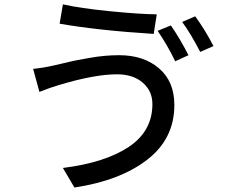

<svg xmlns="http://www.w3.org/2000/svg" viewBox="-20 -793 1017 863"><path d="M665 -325.2Q665 -383.8 621.6 -421.4Q578.1 -459 505.9 -459Q404.3 -459 243.2 -410.2Q206.1 -399.4 157.2 -379.9L128.9 -483.4Q176.8 -488.3 222.7 -499Q229.5 -500 267.6 -509.3Q305.7 -518.6 326.2 -522.5Q346.7 -526.4 382.3 -532.7Q418 -539.1 450.7 -542Q483.4 -544.9 515.6 -544.9Q626 -544.9 694.8 -485.8Q763.7 -426.8 763.7 -321.3Q763.7 -168.9 641.1 -74.7Q518.6 19.5 314.5 49.8L262.7 -38.1Q451.2 -61.5 558.1 -132.3Q665 -203.1 665 -325.2ZM248 -686.5 262.7 -773.4Q339.8 -755.9 472.7 -742.7Q605.5 -729.5 684.6 -728.5L670.9 -640.6Q421.9 -656.2 248 -686.5ZM688.5 -654.3 748 -678.7Q788.1 -621.1 827.1 -544.9L767.6 -517.6Q730.5 -593.8 688.5 -654.3ZM798.8 -694.3 857.4 -719.7Q902.3 -658.2 939.5 -585.9L879.9 -559.6Q835.9 -644.5 798.8 -694.3Z"/></svg>

Font: Min Sans Medium
Style: Regular
Weight: 500
Designer: Jinseong-Kim, NotoSansCJK, Nunito
Foundry: Jinseong-Kim
Version: Version 1.400;Glyphs 3.1.2 (3151)